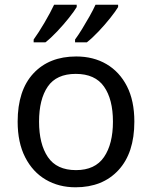

<svg xmlns="http://www.w3.org/2000/svg" viewBox="-20 -786 645 816"><path d="M551 -269Q551 -136 483.5 -63Q416 10 301 10Q230 10 174.5 -22.5Q119 -55 87 -117.5Q55 -180 55 -269Q55 -402 122 -474Q189 -546 304 -546Q377 -546 432.5 -513.5Q488 -481 519.5 -419.5Q551 -358 551 -269ZM146 -269Q146 -174 183.5 -118.5Q221 -63 303 -63Q384 -63 422 -118.5Q460 -174 460 -269Q460 -364 422 -418Q384 -472 302 -472Q220 -472 183 -418Q146 -364 146 -269ZM482 -756Q472 -739 449 -710Q426 -681 399 -652.5Q372 -624 349 -606H299V-618Q313 -637 329 -663Q345 -689 360.5 -716.5Q376 -744 386 -766H482ZM306 -756Q296 -739 273 -710Q250 -681 223 -652.5Q196 -624 173 -606H123V-618Q144 -647 169 -689.5Q194 -732 210 -766H306Z"/></svg>

Font: Noto Sans Samaritan
Style: Regular
Weight: 400
Designer: Monotype Design Team
Foundry: Monotype Imaging Inc.
Version: Version 2.001; ttfautohint (v1.8.4.7-5d5b)